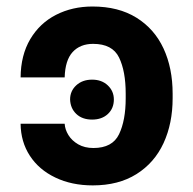

<svg xmlns="http://www.w3.org/2000/svg" viewBox="-20 -557 591 587"><path d="M265.6 -104.5Q323.7 -104.5 344 -146.7Q364.3 -189 364.3 -256.8V-270.5Q364.3 -339.4 344 -381.1Q323.7 -422.9 264.6 -422.9Q225.1 -422.9 202.1 -397.9Q179.2 -373 177.7 -320.3H43Q43.5 -388.2 72.5 -437.3Q101.6 -486.3 151.4 -511.7Q201.2 -537.1 262.7 -537.1Q342.3 -537.1 397.2 -502.9Q452.1 -468.8 480 -408.7Q507.8 -348.6 507.8 -270.5V-256.8Q507.8 -179.7 480 -119.4Q452.1 -59.1 397.2 -24.7Q342.3 9.8 263.7 9.8Q199.2 9.8 149.2 -14.2Q99.1 -38.1 71.3 -80.8Q43.5 -123.5 43 -178.7H177.7Q178.7 -161.1 189.2 -144Q199.7 -127 219.2 -115.7Q238.8 -104.5 265.6 -104.5ZM194.3 -252.9Q194.3 -278.8 213.1 -296.1Q231.9 -313.5 261.7 -313.5Q291 -313.5 309.6 -295.9Q328.1 -278.3 328.1 -252.9Q328.1 -225.6 309.8 -208.5Q291.5 -191.4 261.7 -191.4Q231.4 -191.4 213.4 -208.5Q195.3 -225.6 194.3 -252.9Z"/></svg>

Font: Pretendard GOV
Style: Bold
Weight: 700
Designer: Base glyphs from Inter by Rasmus Andersson; Hangeul glyphs from Noto Sans CJK(Source Han Sans) by Jang Soo-young and Kan
Foundry: Kil Hyung-jin
Version: Version 1.309